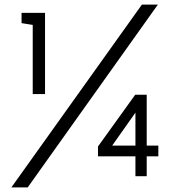

<svg xmlns="http://www.w3.org/2000/svg" viewBox="-20 -770 740 839"><path d="M571.8 -133.8V-277.8L470.2 -133.8ZM571.8 0V-86.9H408.2V-129.9L570.8 -356H621.1V-133.8H671.9V-86.9H621.1V0ZM176.8 -713.9V-358.9H123V-661.1L74.2 -668.9V-713.9ZM669.9 -750 101.1 48.8H29.8L600.1 -750Z"/></svg>

Font: Arcon-Regular
Style: Regular
Weight: 400
Designer: M. Zarth
Foundry: martin zarth - visuelle & digitale kommunikation
Version: Version 1.131;PS 001.131;hotconv 1.0.70;makeotf.lib2.5.58329